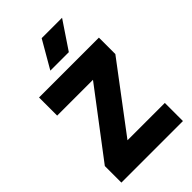

<svg xmlns="http://www.w3.org/2000/svg" viewBox="-273 -1036 1135 1135"><g transform="rotate(-45 294.0 -468.5)"><path d="M38.5 0V-138.5L349.5 -548.5H50V-700H550.5V-562.5L241 -151.5H553V0ZM209.5 -765 309 -937H479.5L364 -765Z"/></g></svg>

Font: Geologica Roman
Style: Bold
Weight: 700
Designer: Sindre Bremnes, Frode Helland
Foundry: Monokrom Skriftforlag AS
Version: Version 1.010;gftools[0.9.28]